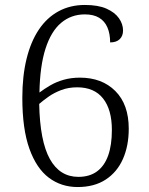

<svg xmlns="http://www.w3.org/2000/svg" viewBox="-20 -744 599 774"><path d="M293 10Q227 10 177 -27.5Q127 -65 98.5 -144.5Q70 -224 70 -350Q70 -437 87 -506.5Q104 -576 136.5 -624.5Q169 -673 216 -698.5Q263 -724 322 -724Q376 -724 409.5 -709Q443 -694 459.5 -670.5Q476 -647 476 -621Q476 -599 462.5 -586Q449 -573 424 -573Q424 -608 413 -633.5Q402 -659 379.5 -672.5Q357 -686 322 -686Q267 -686 226.5 -652Q186 -618 163.5 -548Q141 -478 139 -371Q159 -386 183 -400Q207 -414 237 -422.5Q267 -431 302 -431Q391 -431 445 -377Q499 -323 499 -225Q499 -156 475.5 -103Q452 -50 406 -20Q360 10 293 10ZM296 -31Q341 -31 371 -53Q401 -75 416 -117Q431 -159 431 -220Q431 -302 395.5 -347Q360 -392 291 -392Q256 -392 227 -381Q198 -370 176 -354.5Q154 -339 138 -325Q141 -175 181 -103Q221 -31 296 -31Z"/></svg>

Font: Noto Serif Thai Light
Style: Regular
Weight: 300
Version: Version 2.001